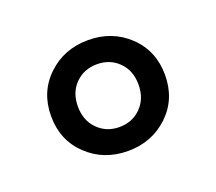

<svg xmlns="http://www.w3.org/2000/svg" viewBox="-56 -538 419 372"><g transform="rotate(-20 154.0 -352.5)"><path d="M153.8 -238.8Q104 -238.8 70.1 -271Q36.1 -303.2 36.1 -353Q36.1 -402.8 70.1 -435.1Q104 -467.3 153.8 -467.3Q203.1 -467.3 237.1 -435.1Q271 -402.8 271 -353Q271 -303.2 237.1 -271Q203.1 -238.8 153.8 -238.8ZM153.8 -288.1Q180.7 -288.1 198.5 -306.2Q216.3 -324.2 216.3 -353Q216.3 -381.8 198.5 -399.7Q180.7 -417.5 153.8 -417.5Q127 -417.5 109.1 -399.7Q91.3 -381.8 91.3 -353Q91.3 -324.2 109.1 -306.2Q127 -288.1 153.8 -288.1Z"/></g></svg>

Font: Lateef SemiBold
Style: Regular
Weight: 600
Designer: SIL International
Foundry: SIL International
Version: Version 4.200